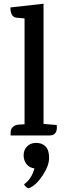

<svg xmlns="http://www.w3.org/2000/svg" viewBox="-20 -728 346 1032"><path d="M247 0H37V-8Q37 -32 44 -40Q57 -56 77 -58L112 -60V-629L68 -633Q36 -637 36 -688L214 -708V-62L285 -56Q291 0 247 0ZM137 283Q131 286 120.5 277Q110 268 110 262Q150 234 165 177Q139 174 123 154.5Q107 135 107 106.5Q107 78 125.5 59Q144 40 175 40Q206 40 225 59.5Q244 79 244 120.5Q244 162 209.5 214.5Q175 267 137 283Z"/></svg>

Font: Karma SemiBold
Style: Regular
Weight: 600
Designer: Joana Correia
Foundry: Indian Type Foundry
Version: Version 1.202;PS 1.0;hotconv 1.0.78;makeotf.lib2.5.61930; tt